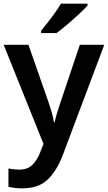

<svg xmlns="http://www.w3.org/2000/svg" viewBox="-20 -786 588 1046"><path d="M0 -542H135L243 -233Q253 -204 261.5 -175Q270 -146 274 -120H278Q282 -142 291.5 -173Q301 -204 311 -233L415 -542H548L322 59Q289 145 239.5 192.5Q190 240 101 240Q76 240 57.5 237.5Q39 235 26 232V132Q36 134 52 136Q68 138 85 138Q131 138 157 111.5Q183 85 199 44L217 -2ZM457 -756Q440 -737 409.5 -708.5Q379 -680 346 -652Q313 -624 288 -606H204V-619Q219 -637 239.5 -663Q260 -689 279.5 -716.5Q299 -744 312 -766H457Z"/></svg>

Font: Noto Sans Canadian Aboriginal SemiBold
Style: Regular
Weight: 600
Designer: Monotype Design Team, Typotheque's Kevin King
Foundry: Monotype Imaging Inc.
Version: Version 2.004; ttfautohint (v1.8.4.7-5d5b)